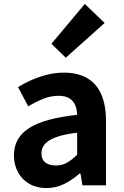

<svg xmlns="http://www.w3.org/2000/svg" viewBox="-20 -944 631 978"><path d="M216 14Q167 14 129.5 -7.5Q92 -29 71.5 -67Q51 -105 51 -153Q51 -242 128 -291.5Q205 -341 373 -359Q372 -387 363 -408.5Q354 -430 333.5 -443Q313 -456 278 -456Q239 -456 201 -441Q163 -426 124 -402L72 -500Q105 -521 142 -537Q179 -553 220 -563.5Q261 -574 305 -574Q376 -574 424 -546Q472 -518 496 -463Q520 -408 520 -327V0H400L390 -60H385Q349 -28 307 -7Q265 14 216 14ZM265 -101Q296 -101 321.5 -115.5Q347 -130 373 -156V-268Q305 -260 265 -245Q225 -230 208 -209.5Q191 -189 191 -164Q191 -131 211.5 -116Q232 -101 265 -101ZM315 -650 242 -721 412 -924 513 -827Z"/></svg>

Font: Noto Sans JP Thin
Style: Bold
Weight: 700
Version: Version 2.004-H2;hotconv 1.0.118;makeotfexe 2.5.65603